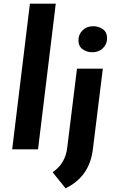

<svg xmlns="http://www.w3.org/2000/svg" viewBox="-20 -809 622 1040"><path d="M282 -789 186 0H46L142 -789ZM344 -8 397 -437H537L483 0Q465 148 335 211L265 124Q334 77 344 -8ZM485 -667Q514 -667 537 -651Q560 -635 560 -602Q560 -570 537.5 -548Q515 -526 480 -526Q451 -526 428 -542Q405 -558 405 -591Q405 -623 427.5 -645Q450 -667 485 -667Z"/></svg>

Font: Josefin Sans
Style: Bold Italic
Weight: 700
Italic angle: -7°
Designer: Santiago Orozco
Foundry: Typemade
Version: Version 2.000